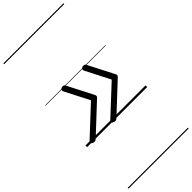

<svg xmlns="http://www.w3.org/2000/svg" viewBox="-456 -1073 1637 1637"><g transform="rotate(-45 362.5 -255.0)"><path d="M66 11Q57 9 51 3.5Q45 -2 45 -9Q45 -16 53 -23L306 -259L194 -478Q186 -494 194.5 -504Q203 -514 218 -514Q228 -514 234.5 -510Q241 -506 244 -497L354 -283Q360 -272 363 -265.5Q366 -259 366 -254Q366 -247 359.5 -239.5Q353 -232 338 -219L106 -2Q96 8 86 11.5Q76 15 66 11ZM316 11Q307 9 301 3.5Q295 -2 295 -9Q295 -16 303 -23L556 -259L444 -478Q436 -494 444.5 -504Q453 -514 468 -514Q478 -514 484.5 -510Q491 -506 494 -497L604 -283Q610 -272 613 -265.5Q616 -259 616 -254Q616 -247 609.5 -239.5Q603 -232 588 -219L356 -2Q346 8 336 11.5Q326 15 316 11ZM0 490H725V500H0ZM0 -20H725V0H0ZM0 -505H725V-500H0ZM0 -1010H725V-1000H0Z"/></g></svg>

Font: Playwrite AU QLD Guides
Style: Regular
Weight: 400
Designer: Veronika Burian, José Scaglione
Foundry: TypeTogether
Version: Version 1.003